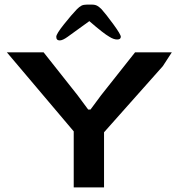

<svg xmlns="http://www.w3.org/2000/svg" viewBox="-20 -816 778 836"><path d="M301 -244 10 -588H170L318 -401L364 -339H374L420 -401L568 -588H728L689 -528L433 -240V0H301ZM315 -776Q326 -787 335 -791.5Q344 -796 359 -796H379Q394 -796 403 -791Q412 -786 422 -776Q441 -755 473.5 -710.5Q506 -666 506 -656Q506 -644 490 -644Q475 -644 456 -656Q431 -670 369 -724L275 -656Q253 -640 240 -640Q225 -640 225 -656Q225 -668 258 -709.5Q291 -751 315 -776Z"/></svg>

Font: Gold
Style: Regular
Weight: 400
Designer: jaiki
Version: Version 1.000